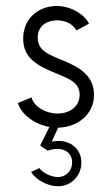

<svg xmlns="http://www.w3.org/2000/svg" viewBox="-20 -425 380 651"><path d="M298.8 -103C298.8 -174.3 240.7 -200.2 188.5 -222.2C139.6 -241.7 107.9 -255.9 107.9 -297.4C107.9 -337.9 139.2 -356 173.8 -356C201.7 -356 226.6 -344.2 239.3 -321.8L281.7 -344.7C266.1 -377 219.7 -404.8 171.9 -404.8C116.7 -404.8 58.6 -367.7 58.6 -293.9C58.6 -228 106 -202.6 169.9 -176.3C217.8 -157.2 250 -143.6 250 -103.5C250 -63.5 215.8 -40 175.3 -40C134.8 -40 95.2 -63 86.9 -94.7L40.5 -75.7C53.2 -36.1 96.7 -3.9 147.5 5.4L116.2 68.4L141.6 85.9C188 69.8 224.6 87.4 224.6 126.5C224.6 153.8 203.6 175.3 176.8 175.3C154.3 175.3 126 162.1 113.3 145L85.4 158.2C102.1 185.1 142.1 206.5 176.8 206.5C221.2 206.5 255.9 170.9 255.9 126.5C255.9 75.2 211.4 43.5 155.3 55.2L177.2 7.8C244.1 6.8 298.8 -38.6 298.8 -103Z"/></svg>

Font: Now Light
Style: Regular
Weight: 300
Designer: Alfredo Marco Pradil
Foundry: Alfredo Marco Pradil
Version: Version 1.200;hotconv 1.0.109;makeotfexe 2.5.65596